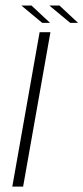

<svg xmlns="http://www.w3.org/2000/svg" viewBox="-20 -690 308 710"><path d="M25.5 0 126.5 -571H166.5L65.5 0ZM239.5 -605.5 162.5 -669.5H200L268.5 -605.5ZM136 -605.5 59 -669.5H96.5L165 -605.5Z"/></svg>

Font: Anybody ExtraExpanded ExtraLight
Style: Italic
Weight: 200
Width: 8
Italic angle: -10°
Designer: Tyler Finck
Foundry: Etcetera Type Company
Version: Version 1.010; ttfautohint (v1.8.3) -l 8 -r 50 -G 200 -x 14 